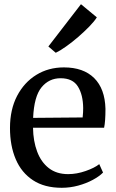

<svg xmlns="http://www.w3.org/2000/svg" viewBox="-20 -882 550 913"><path d="M273.5 11Q191.5 11 136.8 -25Q82 -61 54.8 -125Q27.5 -189 27.5 -273Q27.5 -361 61.2 -425.8Q95 -490.5 152.8 -526Q210.5 -561.5 284 -561.5Q376.5 -561.5 427.8 -510.8Q479 -460 481.5 -364.5Q481.5 -304 475 -274.5H137Q138 -210.5 156.8 -160.8Q175.5 -111 212.2 -82.5Q249 -54 304 -54Q345 -54 387.2 -68.8Q429.5 -83.5 452 -101.5L470 -61.5Q452.5 -43.5 421.5 -26.8Q390.5 -10 352 0.5Q313.5 11 273.5 11ZM137.5 -321.5 373 -323.5Q374.5 -334 375 -347.8Q375.5 -361.5 375.5 -368Q375 -431 350.5 -470.5Q326 -510 268 -510Q213 -510 177.5 -466.8Q142 -423.5 137.5 -321.5ZM246 -631.5H244.5L210 -661L365 -862L440.5 -799.5Q429 -781 405 -756.2Q381 -731.5 351.8 -706.2Q322.5 -681 294 -660.8Q265.5 -640.5 246 -631.5Z"/></svg>

Font: Merriweather Text
Style: Regular
Weight: 400
Designer: Eben Sorkin
Foundry: Eben Sorkin
Version: Version 2.100; ttfautohint (v1.7.19-72a1) -l 8 -r 50 -G 200 